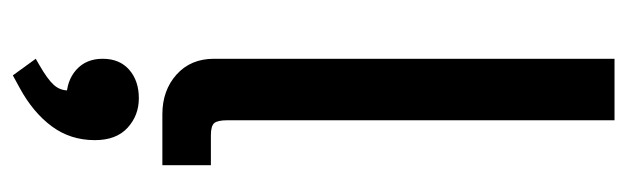

<svg xmlns="http://www.w3.org/2000/svg" viewBox="-372 -400 1015 311"><g transform="rotate(90 135.5 -244.5)"><path d="M165 0Q126.5 0 100.8 -22.9Q75.2 -45.9 75.2 -83.5V-732.4H174.8V-105.5Q174.8 -89.4 179.4 -84Q184.1 -78.6 199.2 -78.6H247.6V0ZM102.1 242.2 75.2 205.1 85.4 199.2Q108.4 186 117.4 176Q126.5 166 126.5 152.3V142.1L138.7 155.3Q110.8 155.3 93 139.4Q75.2 123.5 75.2 96.7Q75.2 69.3 93 53.7Q110.8 38.1 139.2 38.1Q167 38.1 187 56.4Q207 74.7 207 109.4Q207 148.9 184.6 179.2Q162.1 209.5 122.6 231Z"/></g></svg>

Font: Schibsted Grotesk Medium
Style: Regular
Weight: 500
Designer: Bakken & Baeck AS, Henrik Kongsvoll
Foundry: Schibsted ASA
Version: Version 1.100;gftools[0.9.25]